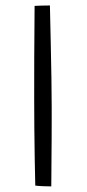

<svg xmlns="http://www.w3.org/2000/svg" viewBox="-20 -680 318 702"><path d="M167.5 1.5Q158.5 1.5 138.2 0.8Q118 0 109 -1.5Q108 -40 107 -96.8Q106 -153.5 105.5 -213Q105 -272.5 105 -320Q105 -385.5 105.2 -472Q105.5 -558.5 106.5 -658.5Q113.5 -659 132 -659.5Q150.5 -660 162.5 -660Q164 -593.5 165.5 -525.5Q167 -457.5 168 -396.5Q169 -335.5 169 -289.5Q169 -270.5 169 -238Q169 -205.5 168.8 -167.8Q168.5 -130 168.2 -94.5Q168 -59 167.8 -33Q167.5 -7 167.5 1.5Z"/></svg>

Font: Grandstander ExtraLight
Style: Regular
Weight: 200
Designer: Tyler Finck
Foundry: Etcetera Type Co
Version: Version 1.200; ttfautohint (v1.8.3)